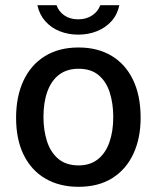

<svg xmlns="http://www.w3.org/2000/svg" viewBox="-20 -710 604 740"><path d="M282.5 10Q210 10 155.8 -21.2Q101.5 -52.5 71.8 -112Q42 -171.5 42 -256Q42 -337.5 70.2 -398.5Q98.5 -459.5 152.5 -493.2Q206.5 -527 283 -527Q356 -527 409.5 -495.2Q463 -463.5 492.5 -402.8Q522 -342 522 -256Q522 -177.5 494.2 -117.5Q466.5 -57.5 413.2 -23.8Q360 10 282.5 10ZM283 -72.5Q327 -72.5 356.8 -95.8Q386.5 -119 401.5 -161.2Q416.5 -203.5 416.5 -259Q416.5 -310.5 403.2 -352.8Q390 -395 360.5 -420Q331 -445 283 -445Q238 -445 208 -422.2Q178 -399.5 162.8 -357.8Q147.5 -316 147.5 -259Q147.5 -208.5 161 -166Q174.5 -123.5 204.5 -98Q234.5 -72.5 283 -72.5ZM440 -690Q432.5 -654 410 -628.8Q387.5 -603.5 354.2 -590Q321 -576.5 281.5 -576.5Q243.5 -576.5 210.5 -589.5Q177.5 -602.5 154.8 -628Q132 -653.5 124 -690H198Q206 -666 227.8 -650.8Q249.5 -635.5 281.5 -635.5Q313 -635.5 335.5 -650.8Q358 -666 366.5 -690Z"/></svg>

Font: Public Sans Medium
Style: Regular
Weight: 500
Designer: The Public Sans Project Authors: Dan O. Williams and USWDS (Libre Franklin designed by Pablo Impallari and Rodrigo Fuenz
Version: Version 1.007